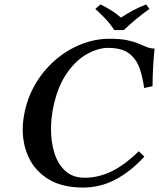

<svg xmlns="http://www.w3.org/2000/svg" viewBox="-20 -832 714 862"><path d="M493 -697Q475 -725 453 -748Q431 -771 408 -792L431 -812Q458 -799 479.5 -785.5Q501 -772 523 -753Q554 -773 579.5 -786.5Q605 -800 636 -812L651 -792Q620 -770 591.5 -746.5Q563 -723 536 -697ZM354 10Q259 10 199 -26.5Q139 -63 110.5 -122Q82 -181 82 -250Q82 -282 88 -315Q101 -389 137 -451.5Q173 -514 226 -560.5Q279 -607 342.5 -632.5Q406 -658 472 -658Q520 -658 551 -651.5Q582 -645 602.5 -636Q623 -627 639.5 -620.5Q656 -614 674 -614Q665 -527 665 -445L627 -437Q621 -485 606.5 -526Q592 -567 559.5 -592Q527 -617 465 -617Q419 -617 367.5 -587.5Q316 -558 275 -495.5Q234 -433 216 -334Q209 -292 209 -251Q209 -194 224.5 -144.5Q240 -95 273.5 -64.5Q307 -34 361 -34Q419 -34 477.5 -61Q536 -88 603 -153L628 -129Q567 -62 498.5 -26Q430 10 354 10Z"/></svg>

Font: Libertinus Serif SemiBold
Style: Italic
Weight: 600
Italic angle: -11.5°
Designer: Philipp H. Poll, Khaled Hosny
Foundry: Caleb Maclennan
Version: Version 7.051;RELEASE